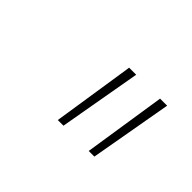

<svg xmlns="http://www.w3.org/2000/svg" viewBox="-50 -859 480 480"><g transform="rotate(45 190.0 -618.5)"><path d="M164.6 -508.8 198.2 -727.5H223.1L184.6 -508.8ZM273.9 -508.8 307.6 -727.5H332.5L293.9 -508.8Z"/></g></svg>

Font: Inter 16pt Thin
Style: Italic
Weight: 250
Italic angle: -9.3988°
Version: Version 4.001;git-66647c0bb